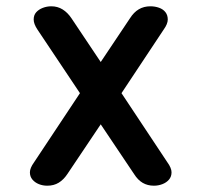

<svg xmlns="http://www.w3.org/2000/svg" viewBox="-20 -580 640 610"><path d="M500 -486 366 -284 512 -64Q525 -46 525 -32.5Q525 -19 517 -9.5Q509 0 496 5Q483 10 469 10Q449 10 433.5 1Q418 -8 406 -27L300 -185L194 -27Q182 -9 166.5 0.5Q151 10 130 10Q116 10 103.5 5Q91 0 83 -9.5Q75 -19 75 -32.5Q75 -46 88 -64L234 -284L99 -486Q87 -504 87 -518Q87 -532 95 -541Q103 -550 116 -555Q129 -560 143 -560Q163 -560 179 -550Q195 -540 207 -522L300 -383L393 -522Q405 -541 421 -550.5Q437 -560 458 -560Q472 -560 485 -555.5Q498 -551 505.5 -541.5Q513 -532 513 -518Q513 -504 500 -486Z"/></svg>

Font: Maple Mono NL SemiBold
Style: Regular
Weight: 600
Monospace: yes
Designer: subframe7536
Version: Version 7.000